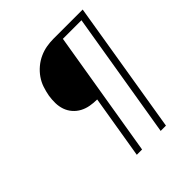

<svg xmlns="http://www.w3.org/2000/svg" viewBox="-200 -868 1001 1001"><g transform="rotate(-45 300.0 -367.5)"><path d="M234 0 292 -350Q266 -350 241 -354.5Q216 -359 194.5 -370.5Q173 -382 157 -400.5Q141 -419 133 -442Q125 -465 124.5 -490.5Q124 -516 128 -542Q133 -569 141.5 -594.5Q150 -620 166 -643Q182 -666 204 -684.5Q226 -703 251.5 -714.5Q277 -726 303 -730.5Q329 -735 355 -735H570L449 0H410L526 -700H389L273 0Z"/></g></svg>

Font: Iosevka XLt Ex Obl
Style: Regular
Weight: 200
Width: 7
Italic angle: -9°
Monospace: yes
Designer: Belleve Invis
Foundry: Belleve Invis
Version: Version 32.5.0; ttfautohint (v1.8.4)